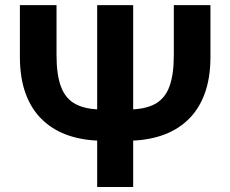

<svg xmlns="http://www.w3.org/2000/svg" viewBox="-20 -748 921 768"><path d="M675.3 -727.5H821.8V-520.5Q821.8 -434.6 797.9 -371.1Q773.9 -307.6 729.5 -266.4Q685.1 -225.1 624 -205.1Q563 -185.1 489.3 -185.1H392.1Q318.4 -185.1 257.3 -205.1Q196.3 -225.1 151.9 -266.4Q107.4 -307.6 83.5 -371.1Q59.6 -434.6 59.6 -520.5V-727.5H206.1V-526.9Q206.1 -449.2 223.9 -401.4Q241.7 -353.5 282 -331.8Q322.3 -310.1 389.2 -310.1H492.2Q559.6 -310.1 599.6 -331.8Q639.6 -353.5 657.5 -401.4Q675.3 -449.2 675.3 -526.9ZM368.7 -727.5H512.7V0H368.7Z"/></svg>

Font: Inter 24pt
Style: Bold
Weight: 700
Designer: Rasmus Andersson
Foundry: rsms
Version: Version 4.001;git-66647c0bb